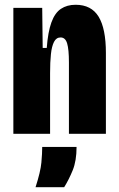

<svg xmlns="http://www.w3.org/2000/svg" viewBox="-20 -561 497 805"><path d="M36 0V-328V-528H157L159 -360H176Q181 -427 195.5 -467Q210 -507 235.5 -524Q261 -541 297 -541Q363 -541 393.5 -491Q424 -441 424 -339V0H269V-299Q269 -354 261.5 -379Q254 -404 234 -404Q216 -404 206.5 -385.5Q197 -367 193.5 -334Q190 -301 190 -254V0ZM129 224Q150 159 153.5 120.5Q157 82 157 55H301Q301 113 285 152.5Q269 192 249 224Z"/></svg>

Font: Bricolage Grotesque 48pt Condensed ExtraBold
Style: Regular
Weight: 800
Width: 3
Designer: Mathieu Triay
Foundry: Atelier Triay
Version: Version 1.001;gftools[0.9.33.dev8+g029e19f]